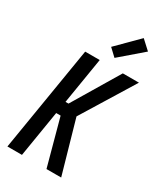

<svg xmlns="http://www.w3.org/2000/svg" viewBox="-239 -1075 995 1166"><g transform="rotate(30 259.0 -492.0)"><path d="M20 0 141 -735H243L190 -411H211L405 -735H518L292 -368L397 0H294L206 -324H175L122 0ZM314 -791 263 -839 408 -984 471 -926Z"/></g></svg>

Font: Iosevka SS18 Semibold
Style: Italic
Weight: 600
Italic angle: -9°
Monospace: yes
Designer: Belleve Invis
Foundry: Belleve Invis
Version: Version 25.1.1; ttfautohint (v1.8.4)